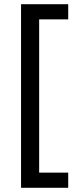

<svg xmlns="http://www.w3.org/2000/svg" viewBox="-20 -734 369 912"><path d="M304 158H80V-714H304V-642H166V86H304Z"/></svg>

Font: Noto Sans Balinese
Style: Regular
Weight: 400
Designer: Aditya Bayu, David Williams
Foundry: David Williams
Version: Version 2.003